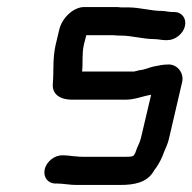

<svg xmlns="http://www.w3.org/2000/svg" viewBox="-20 -510 546 545"><path d="M474 -476H468C459 -476 448 -479 439 -479C408 -479 377 -489 344 -489H324C317 -490 310 -490 304 -490H219C189 -490 156 -460 148 -425L138 -383C129 -344 133 -309 130 -273C127 -242 151 -227 185 -227H336C363 -227 384 -237 409 -241L380 -118C377 -107 373 -98 369 -90L364 -76C363 -74 362 -72 360 -69C359 -69 356 -66 354 -66C349 -65 344 -65 339 -65H214C209 -65 203 -65 198 -66C188 -66 174 -69 163 -69H157C135 -70 112 -51 107 -30C102 -8 115 10 136 11H143C159 11 178 15 196 15H321C362 15 396 8 415 -22C417 -26 420 -30 424 -35C432 -47 440 -62 445 -77C450 -89 457 -103 460 -118L497 -277C503 -302 484 -327 459 -327C442 -327 431 -324 415 -321C406 -319 387 -311 377 -311C372 -310 366 -308 361 -307H213C216 -333 212 -355 218 -383L225 -410H303C310 -409 316 -409 323 -409C354 -409 386 -399 418 -399C428 -399 440 -396 449 -396H455C477 -396 500 -414 505 -436C510 -458 496 -476 474 -476Z"/></svg>

Font: Electronic
Style: ExBdIt
Weight: 800
Version: Version 1.011